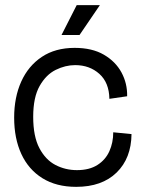

<svg xmlns="http://www.w3.org/2000/svg" viewBox="-20 -713 553 746"><path d="M276 13Q199 13 145 -20.5Q91 -54 63 -114.5Q35 -175 35 -256Q35 -335 62.5 -396Q90 -457 142.5 -492Q195 -527 270 -527Q338 -527 383.5 -500.5Q429 -474 452 -431.5Q475 -389 474 -339L405 -329Q404 -392 366 -426Q328 -460 272 -460Q234 -460 196.5 -441.5Q159 -423 134 -379Q109 -335 109 -259Q109 -183 133 -137.5Q157 -92 195.5 -72Q234 -52 279 -52Q327 -52 358.5 -72Q390 -92 405 -125.5Q420 -159 420 -199L491 -192Q490 -98 433 -42.5Q376 13 276 13ZM289 -577H219L278 -693H368Z"/></svg>

Font: Bricolage Grotesque 48pt Light
Style: Regular
Weight: 300
Designer: Mathieu Triay
Foundry: Atelier Triay
Version: Version 1.000; ttfautohint (v1.8.4.7-5d5b);gftools[0.9.32]